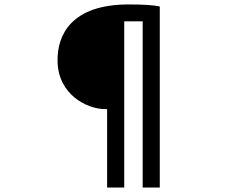

<svg xmlns="http://www.w3.org/2000/svg" viewBox="-20 -788 1040 864"><path d="M462 56H539V-692H622V56H699V-759C670 -765 627 -768 559 -768C303 -768 237 -633 239 -513C241 -363 371 -297 453 -297H462Z"/></svg>

Font: Noto Sans CJK JP Medium
Style: Regular
Weight: 500
Designer: Ryoko NISHIZUKA (kana & ideographs); Paul D. Hunt (Latin, Greek & Cyrillic); Wenlong ZHANG (bopomofo); Sandoll Communica
Foundry: Adobe Systems Incorporated
Version: Version 1.004;PS 1.004;hotconv 1.0.82;makeotf.lib2.5.63406